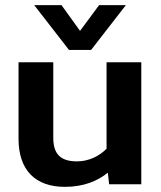

<svg xmlns="http://www.w3.org/2000/svg" viewBox="-20 -716 627 746"><path d="M248 -522H334L469 -696H365L291 -596L219 -696H113ZM232 10C306 10 359 -13 399 -45L404 0H529V-474H394V-138C366 -110 326 -89 279 -89C217 -89 187 -116 187 -180V-474H52V-177C52 -54 118 10 232 10Z"/></svg>

Font: Kanit Medium
Style: Regular
Weight: 500
Designer: Katatrad Team
Foundry: CadsonDemak
Version: Version 1.000;PS 001.000;hotconv 1.0.88;makeotf.lib2.5.64775